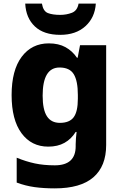

<svg xmlns="http://www.w3.org/2000/svg" viewBox="-20 -798 678 1058"><path d="M249 -559Q303 -559 341 -538Q379 -517 404 -480H408L421 -549H565V1Q565 118 494.5 179Q424 240 282 240Q220 240 170 233Q120 226 72 208V71Q123 92 172 102.5Q221 113 282 113Q397 113 397 8V-3Q397 -17 398.5 -35.5Q400 -54 402 -71H397Q373 -32 335.5 -11Q298 10 246 10Q153 10 98.5 -64Q44 -138 44 -274Q44 -411 99.5 -485Q155 -559 249 -559ZM308 -426Q215 -426 215 -271Q215 -194 238.5 -157.5Q262 -121 310 -121Q363 -121 386 -152Q409 -183 409 -254V-275Q409 -352 386.5 -389Q364 -426 308 -426ZM508 -778Q503 -701 450.5 -653.5Q398 -606 312 -606Q221 -606 172 -652.5Q123 -699 119 -778H211Q218 -736 244 -726Q270 -716 312 -716Q346 -716 376 -727.5Q406 -739 413 -778Z"/></svg>

Font: Noto Sans Kannada ExtraBold
Style: Regular
Weight: 800
Designer: Jelle Bosma - Monotype Design Team
Foundry: Monotype Imaging Inc.
Version: Version 2.005; ttfautohint (v1.8.4.7-5d5b)